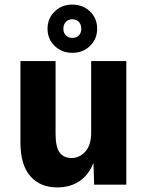

<svg xmlns="http://www.w3.org/2000/svg" viewBox="-20 -804 640 836"><path d="M229 12Q154 12 111.5 -37.5Q69 -87 69 -183V-538H222V-222Q222 -164 239.5 -140Q257 -116 292 -116Q326 -116 351.5 -144Q377 -172 377 -228V-538H530V0H390L387 -95Q367 -43 326.5 -15.5Q286 12 229 12ZM295 -574Q249 -574 218 -604Q187 -634 187 -679Q187 -724 218 -754Q249 -784 295 -784Q341 -784 372 -754Q403 -724 403 -679Q403 -634 372 -604Q341 -574 295 -574ZM295 -639Q313 -639 323.5 -650Q334 -661 334 -679Q334 -697 323.5 -708.5Q313 -720 295 -720Q277 -720 266.5 -708.5Q256 -697 256 -679Q256 -661 266.5 -650Q277 -639 295 -639Z"/></svg>

Font: Geist Mono ExtraBold
Style: Regular
Weight: 800
Monospace: yes
Designer: Basement.studio, Andrés Briganti, Mateo Zaragoza
Foundry: Basement.studio, Vercel, Andrés Briganti, Guido Ferreyra, Mateo Zaragoza
Version: Version 1.500; ttfautohint (v1.8.4.7-5d5b)